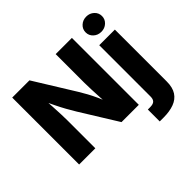

<svg xmlns="http://www.w3.org/2000/svg" viewBox="-219 -1019 1476 1476"><g transform="rotate(-45 518.5 -281.0)"><path d="M54.7 0V-727.5H242.2L445.8 -398.4Q463.9 -369.1 482.4 -335.2Q501 -301.3 519.5 -260.5Q538.1 -219.7 556.6 -169.9L539.6 -159.2Q536.6 -198.7 533.9 -247.1Q531.2 -295.4 529.3 -340.8Q527.3 -386.2 527.3 -416.5V-727.5H703.6V0H515.6L328.6 -301.8Q306.2 -338.9 285.6 -375.7Q265.1 -412.6 243.9 -456.3Q222.7 -500 195.8 -556.2L218.8 -559.1Q222.2 -507.3 225.1 -458Q228 -408.7 229.5 -368.2Q231 -327.6 231 -301.8V0ZM812.5 -539.1H982.4V25.4Q982.4 89.8 956.8 129.2Q931.2 168.5 883.1 186.3Q835 204.1 768.6 204.1H727.1V74.7H751Q785.2 74.7 798.8 61Q812.5 47.4 812.5 19ZM897.5 -600.1Q859.9 -600.1 834 -624Q808.1 -647.9 808.1 -682.6Q808.1 -717.8 834 -741.7Q859.9 -765.6 897.5 -765.6Q934.6 -765.6 960.4 -741.7Q986.3 -717.8 986.3 -682.6Q986.3 -647.9 960.4 -624Q934.6 -600.1 897.5 -600.1Z"/></g></svg>

Font: Inter 18pt ExtraBold
Style: Regular
Weight: 800
Designer: Rasmus Andersson
Foundry: rsms
Version: Version 4.001;git-66647c0bb